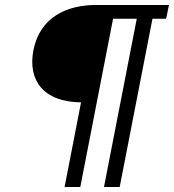

<svg xmlns="http://www.w3.org/2000/svg" viewBox="-20 -750 698 770"><path d="M239 0H302L433.5 -675H528.5L397 0H460L591.5 -675H646.5L657.5 -730H364.5C251 -730 140.5 -683.5 114 -548.5C91 -430 152 -341 305 -339.5Z"/></svg>

Font: Monaspace Krypton ExtraLight
Style: Italic
Weight: 200
Italic angle: -11°
Designer: Riley Cran & the Lettermatic Team
Foundry: Lettermatic
Version: Version 1.101 (Monaspace Krypton)